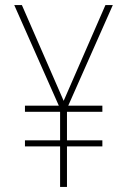

<svg xmlns="http://www.w3.org/2000/svg" viewBox="-20 -734 500 754"><path d="M66 -714H36L211 -319H78V-295H216V-183H78V-159H216V0H243V-159H382V-183H243V-295H382V-319H248L423 -714H394L230 -338Z"/></svg>

Font: Noto Sans Display SemiCondensed Thin
Style: Regular
Weight: 250
Width: 4
Designer: Monotype Design team
Foundry: Monotype Imaging Inc.
Version: 1.000